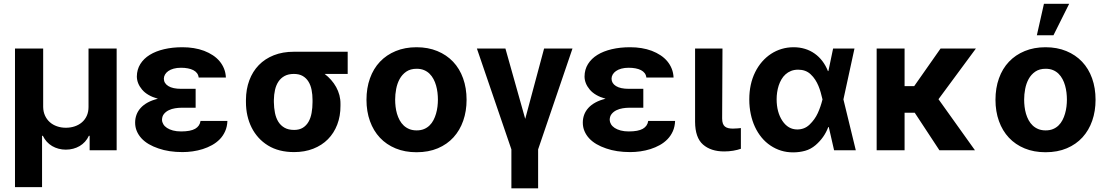

<svg xmlns="http://www.w3.org/2000/svg" viewBox="-20 -806 5936 1030"><path d="M60.4 197.8V-545.5H211.6V-232.2Q212 -206.3 221.6 -185.5Q231.2 -164.8 247.5 -150.4Q263.8 -136 285.9 -128.4Q307.9 -120.7 333.1 -120.7Q358.7 -120.7 380.9 -128.2Q403.1 -135.7 419.6 -149.9Q436.1 -164.1 445.5 -184.8Q454.9 -205.6 454.9 -232.2V-545.5H605.8V0H460.9V-77.4H456.7Q448.5 -59.7 435.9 -45.8Q423.3 -32 407.3 -22.5Q391.3 -13.1 372.5 -8.2Q353.7 -3.2 333.1 -3.2Q312.9 -3.2 294.2 -8.2Q275.6 -13.1 259.6 -22.5Q243.6 -32 231 -45.8Q218.4 -59.7 209.9 -77.4H205.6V197.8Z M704.9 -148.4Q704.9 -170.5 712.2 -190.3Q719.5 -210.2 734.6 -226.9Q749.6 -243.6 772.7 -256.2Q795.8 -268.8 827.1 -276.3Q769.9 -292.3 742.2 -325.3Q714.5 -358.3 714.1 -395.6Q714.5 -433.2 732.8 -462.5Q751.1 -491.8 783.4 -511.7Q815.7 -531.6 860.4 -542.1Q905.2 -552.6 958.5 -552.6Q990.8 -552.6 1019.5 -547.9Q1048.3 -543.3 1074.9 -533.4Q1100.9 -523.4 1122 -509.4Q1143.1 -495.4 1158.2 -477.3Q1173.3 -459.2 1182 -437.3Q1190.7 -415.5 1191.8 -389.9H1045.8Q1044.4 -403.4 1036.9 -413.4Q1029.5 -423.3 1017 -429.7Q1004.6 -436.1 987.7 -439.3Q970.9 -442.5 951 -442.5Q928.6 -442.5 911.4 -437.7Q894.2 -432.9 882.6 -424.7Q871.1 -416.5 865.1 -405.9Q859 -395.2 859 -383.5Q859.4 -359 883 -344.3Q906.6 -329.5 952.1 -329.5H1029.5V-228H952.1Q936.8 -228 918.9 -225.1Q900.9 -222.3 885.5 -214.8Q870 -207.4 859.7 -194.8Q849.4 -182.2 849.1 -163Q849.4 -150.9 856.2 -139.6Q862.9 -128.2 875.9 -119.7Q888.8 -111.2 907.8 -106Q926.8 -100.9 951.3 -100.9Q1002.1 -100.9 1027 -115.2Q1051.8 -129.6 1055.8 -157.3H1199.9Q1198.9 -126.8 1188 -102.3Q1177.2 -77.8 1159.3 -59.3Q1141.3 -40.8 1117.7 -27.7Q1094.1 -14.6 1067.6 -6.2Q1041.2 2.1 1013.5 6Q985.8 9.9 959.2 9.9Q885.7 9.9 830.3 -9.6Q801.5 -19.2 778.2 -32.8Q755 -46.5 738.8 -64.1Q722.7 -81.7 713.8 -102.8Q704.9 -123.9 704.9 -148.4Z M1299.4 -258.5V-269.9Q1299.7 -327.4 1317.5 -375Q1335.2 -422.6 1368.3 -456.7Q1401.3 -490.8 1448.9 -509.6Q1496.4 -528.4 1556.5 -528.4H1845.2V-409.4H1721.6Q1740.4 -395.2 1756.2 -377.3Q1772 -359.4 1783.4 -338.8Q1794.7 -318.2 1800.8 -295.5Q1806.8 -272.7 1806.5 -248.6V-238.6Q1806.8 -183.6 1789.2 -137.8Q1771.7 -92 1739.2 -59.1Q1706.7 -26.3 1660.5 -8.2Q1614.3 9.9 1557.9 9.9Q1475.1 9.9 1417.6 -25.6Q1388.8 -43.3 1366.8 -67.6Q1344.8 -92 1329.9 -121.6Q1315 -151.3 1307.2 -185.7Q1299.4 -220.2 1299.4 -258.5ZM1557.9 -109Q1585.6 -109 1604.6 -120.7Q1623.6 -132.5 1635.1 -152.7Q1646.7 -172.9 1651.6 -200.3Q1656.6 -227.6 1656.6 -258.5V-269.9Q1656.6 -298.3 1651.6 -323.5Q1646.7 -348.7 1634.9 -367.9Q1623.2 -387.1 1604 -398.3Q1584.9 -409.4 1556.5 -409.4Q1527 -409.4 1506.6 -398.3Q1486.2 -387.1 1473.5 -367.9Q1460.9 -348.7 1455.3 -323.5Q1449.6 -298.3 1449.2 -269.9V-258.5Q1449.6 -227.6 1455.1 -200.3Q1460.6 -172.9 1473.2 -152.7Q1485.8 -132.5 1506.6 -120.7Q1527.3 -109 1557.9 -109Z M2214.5 -552.6Q2276.3 -552.6 2326 -532.1Q2375.7 -511.7 2410.7 -474.8Q2445.7 -437.9 2464.3 -385.8Q2483 -333.8 2483 -270.6Q2483 -209.9 2465 -158.4Q2447.1 -106.9 2412.8 -69.2Q2378.6 -31.6 2328.7 -10.5Q2278.8 10.7 2214.5 10.7Q2152.3 10.7 2102.6 -9.8Q2052.9 -30.2 2018.1 -67.3Q1983.3 -104.4 1964.7 -156.2Q1946 -208.1 1946 -270.6Q1946 -333.8 1964.7 -385.8Q1983.3 -437.9 2018.3 -474.8Q2053.3 -511.7 2103 -532.1Q2152.7 -552.6 2214.5 -552.6ZM2099.8 -271.7Q2099.8 -253.2 2102.1 -233.7Q2104.4 -214.1 2109.7 -195.8Q2115.1 -177.6 2123.9 -161.2Q2132.8 -144.9 2145.6 -132.8Q2158.4 -120.7 2175.6 -113.6Q2192.8 -106.5 2215.2 -106.5Q2237.6 -106.5 2254.6 -113.6Q2271.7 -120.7 2284.3 -133Q2296.9 -145.2 2305.4 -161.6Q2313.9 -177.9 2319.2 -196.4Q2324.6 -214.8 2326.9 -234.2Q2329.2 -253.6 2329.2 -271.7Q2329.2 -290.1 2326.9 -309.5Q2324.6 -328.8 2319.4 -347.1Q2314.3 -365.4 2305.6 -381.7Q2296.9 -398.1 2284.3 -410.5Q2271.7 -422.9 2254.6 -430Q2237.6 -437.1 2215.2 -437.1Q2181.8 -437.1 2159.4 -421.7Q2137.1 -406.2 2123.9 -382.1Q2110.8 -358 2105.3 -328.7Q2099.8 -299.4 2099.8 -271.7Z M2538.4 -545.5H2691.4L2797.6 -168.3L2898.8 -545.5H3051.1L2866.8 -4.6V204.5H2723.4V-4.6Z M3106.5 -148.4Q3106.5 -170.5 3113.8 -190.3Q3121.1 -210.2 3136.2 -226.9Q3151.3 -243.6 3174.4 -256.2Q3197.4 -268.8 3228.7 -276.3Q3171.5 -292.3 3143.8 -325.3Q3116.1 -358.3 3115.8 -395.6Q3116.1 -433.2 3134.4 -462.5Q3152.7 -491.8 3185 -511.7Q3217.3 -531.6 3262.1 -542.1Q3306.8 -552.6 3360.1 -552.6Q3392.4 -552.6 3421.2 -547.9Q3449.9 -543.3 3476.6 -533.4Q3502.5 -523.4 3523.6 -509.4Q3544.7 -495.4 3559.8 -477.3Q3574.9 -459.2 3583.6 -437.3Q3592.3 -415.5 3593.4 -389.9H3447.4Q3446 -403.4 3438.6 -413.4Q3431.1 -423.3 3418.7 -429.7Q3406.2 -436.1 3389.4 -439.3Q3372.5 -442.5 3352.6 -442.5Q3330.3 -442.5 3313 -437.7Q3295.8 -432.9 3284.3 -424.7Q3272.7 -416.5 3266.7 -405.9Q3260.7 -395.2 3260.7 -383.5Q3261 -359 3284.6 -344.3Q3308.2 -329.5 3353.7 -329.5H3431.1V-228H3353.7Q3338.4 -228 3320.5 -225.1Q3302.6 -222.3 3287.1 -214.8Q3271.7 -207.4 3261.4 -194.8Q3251.1 -182.2 3250.7 -163Q3251.1 -150.9 3257.8 -139.6Q3264.6 -128.2 3277.5 -119.7Q3290.5 -111.2 3309.5 -106Q3328.5 -100.9 3353 -100.9Q3403.8 -100.9 3428.6 -115.2Q3453.5 -129.6 3457.4 -157.3H3601.6Q3600.5 -126.8 3589.7 -102.3Q3578.8 -77.8 3560.9 -59.3Q3543 -40.8 3519.4 -27.7Q3495.7 -14.6 3469.3 -6.2Q3442.8 2.1 3415.1 6Q3387.4 9.9 3360.8 9.9Q3287.3 9.9 3231.9 -9.6Q3203.1 -19.2 3179.9 -32.8Q3156.6 -46.5 3140.4 -64.1Q3124.3 -81.7 3115.4 -102.8Q3106.5 -123.9 3106.5 -148.4Z M3708.8 -545.5H3855.8L3854 -170.8Q3854 -154.5 3857.8 -143.8Q3861.5 -133.2 3869 -127.1Q3876.4 -121.1 3887.1 -118.6Q3897.7 -116.1 3911.6 -116.1Q3925.8 -116.1 3936.1 -117.2Q3946.4 -118.3 3954.5 -119V-7.8Q3936.1 -1.4 3913.2 2.5Q3890.3 6.4 3864.7 6.4Q3793.7 6.4 3751.4 -30.5Q3709.2 -67.5 3708.8 -152.7Z M4031.2 -419Q4046.9 -450.6 4068.5 -475.3Q4090.2 -500 4116.5 -517.2Q4142.8 -534.4 4173.3 -543.5Q4203.8 -552.6 4237.2 -552.6Q4269.9 -552.6 4298.3 -543.9Q4326.7 -535.2 4350.1 -518.6Q4373.6 -502.1 4391.7 -478.3Q4409.8 -454.5 4421.5 -424.7H4424L4449.2 -545.5H4563.9L4504.6 -272.7L4571 0H4454.5L4426.1 -124.3H4423.3Q4412.3 -95.2 4395.4 -71.4Q4378.6 -47.6 4355.1 -27.3Q4329.2 -5.3 4298.7 3Q4268.1 11.4 4234.7 11.4Q4200.3 11.4 4170.3 2.1Q4140.3 -7.1 4113.3 -25.2Q4086.6 -43 4065.7 -68.4Q4044.7 -93.8 4030 -125.4Q4015.3 -157 4007.5 -194.1Q3999.6 -231.2 3999.6 -272.7Q3999.6 -355.1 4031.2 -419ZM4177.2 -157.7Q4208.1 -111.5 4257.1 -111.5Q4275.6 -111.5 4292.1 -117.7Q4308.6 -123.9 4322.8 -137.4Q4351.6 -165.1 4367 -199Q4382.5 -233 4392 -271.3L4392.4 -272.7L4392 -274.1Q4387.4 -293 4382.5 -310.9Q4377.5 -328.8 4370.4 -345.7Q4363.3 -362.6 4353.3 -378.2Q4343.4 -393.8 4328.5 -407.7Q4302.6 -432.2 4261.7 -432.2Q4240.4 -432.2 4223.5 -425.4Q4206.7 -418.7 4193.9 -407.1Q4181.1 -395.6 4172.1 -380Q4163 -364.3 4157.3 -346.8Q4151.6 -329.2 4149 -310.5Q4146.3 -291.9 4146.3 -273.8Q4146.3 -204.2 4177.2 -157.7Z M4832.7 -545.5V-343.8H4884.2L5025.6 -545.5H5215.2L5014.6 -273.8L5210.2 0H5019.5L4887.1 -201.3H4832.7V0H4682.9V-545.5Z M5588.8 -552.6Q5650.6 -552.6 5700.3 -532.1Q5750 -511.7 5785 -474.8Q5820 -437.9 5838.6 -385.8Q5857.2 -333.8 5857.2 -270.6Q5857.2 -209.9 5839.3 -158.4Q5821.4 -106.9 5787.1 -69.2Q5752.8 -31.6 5702.9 -10.5Q5653.1 10.7 5588.8 10.7Q5526.6 10.7 5476.9 -9.8Q5427.2 -30.2 5392.4 -67.3Q5357.6 -104.4 5339 -156.2Q5320.3 -208.1 5320.3 -270.6Q5320.3 -333.8 5339 -385.8Q5357.6 -437.9 5392.6 -474.8Q5427.6 -511.7 5477.3 -532.1Q5527 -552.6 5588.8 -552.6ZM5474.1 -271.7Q5474.1 -253.2 5476.4 -233.7Q5478.7 -214.1 5484 -195.8Q5489.3 -177.6 5498.2 -161.2Q5507.1 -144.9 5519.9 -132.8Q5532.7 -120.7 5549.9 -113.6Q5567.1 -106.5 5589.5 -106.5Q5611.9 -106.5 5628.9 -113.6Q5646 -120.7 5658.6 -133Q5671.2 -145.2 5679.7 -161.6Q5688.2 -177.9 5693.5 -196.4Q5698.9 -214.8 5701.2 -234.2Q5703.5 -253.6 5703.5 -271.7Q5703.5 -290.1 5701.2 -309.5Q5698.9 -328.8 5693.7 -347.1Q5688.6 -365.4 5679.9 -381.7Q5671.2 -398.1 5658.6 -410.5Q5646 -422.9 5628.9 -430Q5611.9 -437.1 5589.5 -437.1Q5556.1 -437.1 5533.7 -421.7Q5511.4 -406.2 5498.2 -382.1Q5485.1 -358 5479.6 -328.7Q5474.1 -299.4 5474.1 -271.7ZM5542.3 -616.8 5580.3 -785.5H5715.6L5631.4 -616.8Z"/></svg>

Font: Inter P
Style: Bold
Weight: 700
Designer: Rasmus Andersson
Foundry: rsms
Version: Version 3.018;git-588b23468